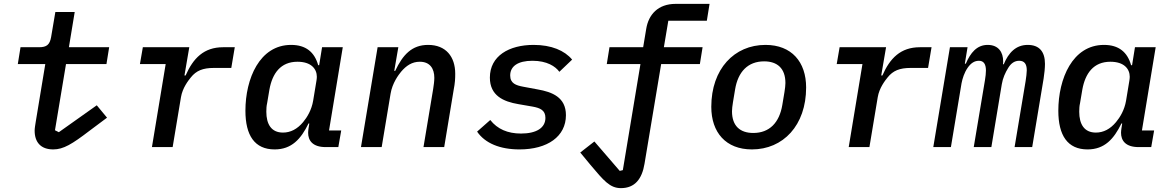

<svg xmlns="http://www.w3.org/2000/svg" viewBox="-20 -760 6040 992"><path d="M255 12C308 12 353 -16 442 -84L533 -152L480 -216L284 -77L264 -87L321 -429H530L544 -516H336L366 -698H266L244 -568C237 -529 221 -516 182 -516H86L72 -429H214L165 -133C162 -114 159 -97 159 -85C159 -25 191 12 255 12Z M872 0 915 -258C923 -306 953 -344 966 -360C994 -395 1028 -409 1085 -409H1175L1193 -516H1133C1033 -516 978 -459 939 -370H933L958 -516H718L703 -429H836L765 0Z M1399 12C1487 12 1535 -42 1574 -122H1578L1574 -96C1573 -88 1572 -81 1572 -74C1572 -35 1594 0 1663 0H1728L1743 -86H1680L1751 -516H1644L1629 -423H1624C1605 -491 1560 -528 1484 -528C1321 -528 1248 -353 1248 -188C1248 -60 1296 12 1399 12ZM1442 -75C1382 -75 1356 -118 1356 -183C1356 -198 1357 -214 1360 -226L1372 -297C1387 -381 1430 -441 1517 -441C1588 -441 1617 -404 1617 -363C1617 -356 1616 -350 1615 -343L1598 -240C1590 -192 1567 -154 1546 -129C1516 -93 1481 -75 1442 -75Z M1952 0 1998 -276C2007 -331 2039 -373 2052 -389C2079 -421 2109 -441 2149 -441C2202 -441 2224 -405 2224 -358C2224 -341 2221 -319 2218 -300L2168 0H2275L2324 -296C2331 -331 2332 -355 2332 -379C2332 -467 2284 -528 2192 -528C2108 -528 2061 -477 2022 -394H2017L2038 -516H1931L1845 0Z M2664 12C2809 12 2904 -55 2904 -165C2904 -258 2832 -285 2758 -298L2683 -312C2646 -319 2616 -329 2616 -370C2616 -418 2656 -446 2731 -446C2806 -446 2850 -417 2870 -389L2936 -452C2897 -499 2829 -528 2737 -528C2610 -528 2511 -471 2511 -359C2511 -266 2581 -235 2658 -222L2733 -209C2770 -202 2798 -191 2798 -151C2798 -99 2751 -70 2672 -70C2603 -70 2550 -93 2513 -140L2445 -80C2486 -20 2563 12 2664 12Z M3188 212C3260 212 3297 165 3310 86L3396 -429H3596L3610 -516H3410L3433 -653H3632L3646 -740H3471C3379 -740 3331 -684 3319 -612L3303 -516H3129L3115 -429H3289L3198 119L3182 123L3051 -29L2978 28L3030 91C3099 173 3131 212 3188 212Z M3865 12C4026 12 4145 -112 4145 -308C4145 -440 4070 -528 3935 -528C3774 -528 3655 -404 3655 -208C3655 -76 3730 12 3865 12ZM3872 -73C3804 -73 3762 -109 3762 -185C3762 -197 3764 -213 3767 -232L3778 -298C3793 -389 3844 -443 3928 -443C3996 -443 4038 -407 4038 -331C4038 -319 4036 -303 4033 -284L4022 -218C4007 -127 3956 -73 3872 -73Z M4472 0 4515 -258C4523 -306 4553 -344 4566 -360C4594 -395 4628 -409 4685 -409H4775L4793 -516H4733C4633 -516 4578 -459 4539 -370H4533L4558 -516H4318L4303 -429H4436L4365 0Z M4893 0 4948 -330C4953 -355 4962 -384 4979 -409C4996 -434 5015 -446 5038 -446C5062 -446 5074 -429 5074 -396C5074 -381 5072 -365 5069 -346L5011 0H5102L5156 -325C5161 -356 5174 -385 5189 -409C5204 -434 5223 -446 5246 -446C5272 -446 5285 -430 5285 -397C5285 -384 5282 -360 5279 -341L5222 0H5313L5372 -354C5376 -378 5379 -410 5379 -430C5379 -494 5349 -528 5290 -528C5229 -528 5191 -488 5166 -428H5162C5163 -433 5163 -438 5163 -443C5163 -490 5139 -528 5083 -528C5027 -528 4994 -487 4970 -431H4965L4979 -516H4888L4802 0Z M5599 12C5687 12 5735 -42 5774 -122H5778L5774 -96C5773 -88 5772 -81 5772 -74C5772 -35 5794 0 5863 0H5928L5943 -86H5880L5951 -516H5844L5829 -423H5824C5805 -491 5760 -528 5684 -528C5521 -528 5448 -353 5448 -188C5448 -60 5496 12 5599 12ZM5642 -75C5582 -75 5556 -118 5556 -183C5556 -198 5557 -214 5560 -226L5572 -297C5587 -381 5630 -441 5717 -441C5788 -441 5817 -404 5817 -363C5817 -356 5816 -350 5815 -343L5798 -240C5790 -192 5767 -154 5746 -129C5716 -93 5681 -75 5642 -75Z"/></svg>

Font: IBM Mono Medium
Style: Italic
Weight: 500
Italic angle: -9°
Monospace: yes
Designer: Mike Abbink, Paul van der Laan, Pieter van Rosmalen
Foundry: Bold Monday
Version: Version 2.3